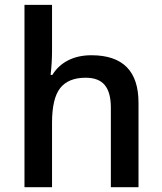

<svg xmlns="http://www.w3.org/2000/svg" viewBox="-20 -780 675 800"><path d="M557.1 0H441.9V-332Q441.9 -394.5 416.7 -425.3Q391.6 -456.1 336.9 -456.1Q264.6 -456.1 230.7 -412.8Q196.8 -369.6 196.8 -268.1V0H82V-759.8H196.8V-566.9Q196.8 -520.5 190.9 -467.8H198.2Q221.7 -506.8 263.4 -528.3Q305.2 -549.8 360.8 -549.8Q557.1 -549.8 557.1 -352.1Z"/></svg>

Font: Sahel SemiBold FD
Style: SemiBold-FD
Weight: 600
Foundry: Saber Rastikerdar (saber.rastikerdar@gmail.com)
Version: Version 3.3.0